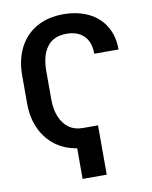

<svg xmlns="http://www.w3.org/2000/svg" viewBox="-96 -788 820 1033"><g transform="rotate(-10 314.0 -271.5)"><path d="M402.3 173.8H270.5V6.3Q203.1 -3.9 152.3 -42.2Q101.6 -80.6 74.2 -141.1Q46.9 -201.7 46.9 -277.3V-429.7Q46.9 -516.1 79.6 -580.8Q112.3 -645.5 174.3 -681.2Q236.3 -716.8 321.3 -716.8Q398.4 -716.8 457.5 -688.5Q516.6 -660.2 549.3 -606.2Q582 -552.2 582 -478.5H449.2Q449.2 -543 414.8 -576.7Q380.4 -610.4 320.3 -610.4Q249 -610.4 213.9 -563.2Q178.7 -516.1 178.7 -430.7V-277.3Q178.7 -223.1 195.3 -182.1Q211.9 -141.1 243.4 -118.4Q274.9 -95.7 318.4 -95.7H402.3Z"/></g></svg>

Font: Pretendard SemiBold
Style: Regular
Weight: 600
Designer: Base glyphs from Inter by Rasmus Andersson; Hangeul glyphs from Noto Sans CJK(Source Han Sans) by Jang Soo-young and Kan
Foundry: Kil Hyung-jin
Version: Version 1.309